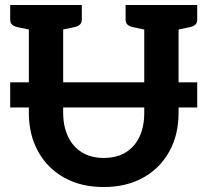

<svg xmlns="http://www.w3.org/2000/svg" viewBox="-20 -744 834 772"><path d="M21 -312V-413H773V-312ZM397 8Q305 8 237.5 -30Q170 -68 133 -135.5Q96 -203 96 -290V-724H234V-291Q234 -237 253 -196Q272 -155 308.5 -132Q345 -109 397 -109Q450 -109 486 -131.5Q522 -154 541 -194.5Q560 -235 560 -290V-724H698V-290Q698 -201 660 -133.5Q622 -66 554.5 -29Q487 8 397 8ZM120 -724 107 -623 50 -635Q36 -638 28.5 -645Q21 -652 21 -666V-724ZM309 -724V-666Q309 -652 301 -645Q293 -638 280 -635L222 -623L210 -724ZM584 -724 571 -623 514 -635Q500 -638 492.5 -645Q485 -652 485 -666V-724ZM773 -724V-666Q773 -652 765.5 -645Q758 -638 744 -635L687 -623L674 -724Z"/></svg>

Font: Aleo
Style: Bold
Weight: 700
Designer: Alessio Laiso
Foundry: Alessio Laiso
Version: Version 2.001;gftools[0.9.29]